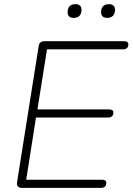

<svg xmlns="http://www.w3.org/2000/svg" viewBox="-20 -903 637 923"><path d="M85 0Q72 0 66 -7Q60 -14 62 -27L166 -682Q168 -694 175 -699.5Q182 -705 193 -705H576Q586 -705 591.5 -701.5Q597 -698 597 -690Q597 -677 590 -671.5Q583 -666 574 -666H206L160 -377H504Q514 -377 519.5 -373.5Q525 -370 525 -362Q525 -349 518 -343.5Q511 -338 502 -338H153L106 -39H470Q480 -39 485.5 -35.5Q491 -32 491 -24Q491 -11 484 -5.5Q477 0 468 0ZM495 -817Q481 -817 473.5 -824Q466 -831 466 -844Q466 -864 476 -873.5Q486 -883 504 -883Q518 -883 525.5 -876Q533 -869 533 -856Q533 -837 523 -827Q513 -817 495 -817ZM334 -817Q320 -817 312.5 -824Q305 -831 305 -844Q305 -864 315 -873.5Q325 -883 343 -883Q357 -883 364.5 -876Q372 -869 372 -856Q372 -837 362 -827Q352 -817 334 -817Z"/></svg>

Font: Nunito ExtraLight ExtraLight
Style: Italic
Weight: 250
Italic angle: -9°
Version: Version 3.602